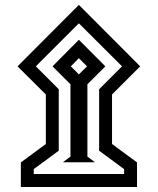

<svg xmlns="http://www.w3.org/2000/svg" viewBox="-20 -671 632 769"><path d="M50.3 -405.3 295.9 -651.4 541.5 -405.3 428.7 -292.5V-94.2L528.8 -20.5V78.1H63.5V-20.5L163.6 -94.2V-292.5ZM123.5 -405.3 215.3 -313.5V-67.4L115.2 6.3V25.9H477.1V6.3L377 -67.4V-313.5L468.8 -405.3L295.9 -577.6ZM231.9 -21 262.2 -43.9V-333.5L190.4 -405.3L295.9 -511.7L401.9 -405.3L330.1 -333.5V-43.9L360.4 -21ZM263.7 -405.3 295.9 -373 328.6 -405.3 295.9 -438Z"/></svg>

Font: Vazirmatn FD NL ExtraBold
Style: Regular
Weight: 800
Designer: Saber Rastikerdar
Foundry: Saber Rastikerdar
Version: Version 33.003